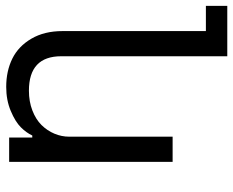

<svg xmlns="http://www.w3.org/2000/svg" viewBox="-134 -678 777 640"><g transform="rotate(90 255.0 -358.5)"><path d="M391.1 -544.9H475.1V0H394V-77.1H387.2Q377.9 -57.1 359.6 -38.8Q341.3 -20.5 305.4 -5.4Q269.5 9.8 225.1 9.8Q172.4 9.8 131.1 -10.5Q89.8 -30.8 64.5 -74Q39.1 -117.2 39.1 -178.2V-655.8H-44.9V-727.1H123V-173.8Q123 -65.9 237.8 -65.9Q273.9 -65.9 303.7 -77.4Q333.5 -88.9 352.3 -107.9Q371.1 -127 381.1 -150.9Q391.1 -174.8 391.1 -200.2Z"/></g></svg>

Font: Telcell.Market
Style: Regular
Weight: 400
Designer: Rasmus Andersson, Sedrak Mkrtchyan
Version: Version 3.019;git-0a5106e0b